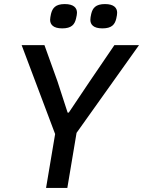

<svg xmlns="http://www.w3.org/2000/svg" viewBox="-20 -919 700 939"><path d="M309.3 0 354.4 -269.2 659.8 -698.2H539.4L419 -521.3L316.4 -368.3H310.7L261 -521.3L197.4 -698.2H85.9L249.6 -263.5L205.3 0ZM225.1 -822.1C225.1 -799 240.4 -780.2 284.1 -780.2C330.3 -780.2 345.2 -799.4 351.9 -828.5C354.8 -840.2 356.5 -850.1 356.5 -856.9C356.5 -880 340.9 -899.1 296.9 -899.1C251.1 -899.1 236.5 -879.6 229.4 -850.9C226.9 -839.1 225.1 -829.2 225.1 -822.1ZM421.9 -822.1C421.9 -799 436.8 -780.2 480.8 -780.2C527 -780.2 541.9 -799.4 548.7 -828.5C551.5 -840.2 552.9 -850.1 552.9 -856.9C552.9 -880 537.6 -899.1 493.6 -899.1C447.8 -899.1 432.9 -879.6 426.1 -850.9C423.3 -839.1 421.9 -829.2 421.9 -822.1Z"/></svg>

Font: Margiela Mono Italic Medium It
Style: Regular
Weight: 500
Designer: Mike Abbink, Paul van der Laan, Pieter van Rosmalen
Foundry: Bold Monday
Version: Version 2.003 2021